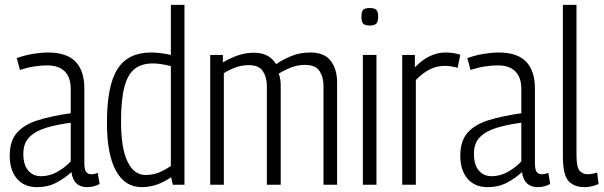

<svg xmlns="http://www.w3.org/2000/svg" viewBox="-20 -760 2484 790"><path d="M20 -120Q20 -180 50 -214Q80 -248 136.5 -265.5Q193 -283 271 -294V-395Q271 -441 246.5 -466Q222 -491 174 -491Q152 -491 123.5 -487Q95 -483 62 -472L49 -521Q83 -533 116.5 -538.5Q150 -544 178 -544Q254 -544 290.5 -506.5Q327 -469 327 -396V-89Q327 -62 334.5 -52.5Q342 -43 355 -43Q369 -43 382 -49L390 -3Q366 10 339 10Q282 10 274 -52Q247 -27 212 -8.5Q177 10 132 10Q80 10 50 -24.5Q20 -59 20 -120ZM76 -127Q76 -82 96 -58.5Q116 -35 149 -35Q184 -35 216 -53Q248 -71 271 -96V-255Q217 -248 172.5 -235Q128 -222 102 -197Q76 -172 76 -127Z M691 0 684 -31Q626 10 563 10Q494 10 457 -57.5Q420 -125 420 -255Q420 -408 463.5 -476Q507 -544 601 -544Q620 -544 640.5 -541.5Q661 -539 683 -534V-740H739V0ZM683 -77V-488Q659 -494 641.5 -496.5Q624 -499 609 -499Q562 -499 533.5 -476Q505 -453 491.5 -401Q478 -349 478 -260Q478 -151 504.5 -95.5Q531 -40 579 -40Q606 -40 629.5 -48.5Q653 -57 683 -77Z M845 0V-534H897V-503Q927 -521 958.5 -532Q990 -543 1025 -543Q1058 -543 1080.5 -530.5Q1103 -518 1116 -496Q1142 -514 1177.5 -529Q1213 -544 1258 -544Q1314 -544 1340.5 -510Q1367 -476 1367 -421V0H1311V-408Q1311 -442 1295 -467.5Q1279 -493 1234 -493Q1205 -493 1177 -482Q1149 -471 1127 -457Q1135 -436 1135 -410V0H1078V-407Q1078 -441 1062 -466.5Q1046 -492 1003 -492Q976 -492 950.5 -483Q925 -474 901 -459V0Z M1501 -655Q1482 -655 1474.5 -662.5Q1467 -670 1467 -691Q1467 -712 1474 -719.5Q1481 -727 1501 -727Q1521 -727 1528.5 -719.5Q1536 -712 1536 -691Q1536 -671 1528.5 -663Q1521 -655 1501 -655ZM1473 0V-534H1529V0Z M1687 -534V-483Q1746 -544 1813 -544Q1846 -544 1874 -535L1863 -481Q1835 -489 1808 -489Q1779 -489 1750.5 -475.5Q1722 -462 1691 -431V0H1635V-534Z M1874 -120Q1874 -180 1904 -214Q1934 -248 1990.5 -265.5Q2047 -283 2125 -294V-395Q2125 -441 2100.5 -466Q2076 -491 2028 -491Q2006 -491 1977.5 -487Q1949 -483 1916 -472L1903 -521Q1937 -533 1970.5 -538.5Q2004 -544 2032 -544Q2108 -544 2144.5 -506.5Q2181 -469 2181 -396V-89Q2181 -62 2188.5 -52.5Q2196 -43 2209 -43Q2223 -43 2236 -49L2244 -3Q2220 10 2193 10Q2136 10 2128 -52Q2101 -27 2066 -8.5Q2031 10 1986 10Q1934 10 1904 -24.5Q1874 -59 1874 -120ZM1930 -127Q1930 -82 1950 -58.5Q1970 -35 2003 -35Q2038 -35 2070 -53Q2102 -71 2125 -96V-255Q2071 -248 2026.5 -235Q1982 -222 1956 -197Q1930 -172 1930 -127Z M2352 -740V-122Q2352 -72 2365 -57.5Q2378 -43 2398 -43Q2414 -43 2437 -50L2443 -3Q2430 3 2415 6.5Q2400 10 2385 10Q2342 10 2319 -15.5Q2296 -41 2296 -117V-740Z"/></svg>

Font: Georama SemiCondensed Light
Style: Regular
Weight: 300
Width: 4
Designer: Jean-Baptiste Levee
Foundry: Production Type
Version: Version 1.000